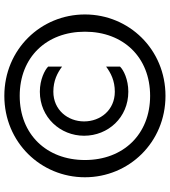

<svg xmlns="http://www.w3.org/2000/svg" viewBox="32 -778 798 903"><g transform="rotate(-90 431.5 -327.0)"><path d="M431.6 -633.8C613.3 -633.8 733.4 -507.8 733.4 -327.1C733.4 -146.5 613.3 -20.5 431.6 -20.5C251 -20.5 129.9 -146.5 129.9 -327.1C129.9 -507.8 251 -633.8 431.6 -633.8ZM451.2 -539.1C330.1 -539.1 244.1 -442.4 244.1 -331.1C244.1 -217.8 330.1 -123 451.2 -123C508.8 -123 553.7 -145.5 569.3 -162.1V-227.5C539.1 -205.1 502.9 -186.5 451.2 -186.5C365.2 -186.5 311.5 -253.9 311.5 -331.1C311.5 -407.2 365.2 -475.6 451.2 -475.6C502.9 -475.6 539.1 -457 569.3 -434.6V-500C553.7 -515.6 508.8 -539.1 451.2 -539.1ZM431.6 -706.1C212.9 -706.1 48.8 -534.2 48.8 -327.1C48.8 -120.1 212.9 51.8 431.6 51.8C650.4 51.8 814.5 -120.1 814.5 -327.1C814.5 -534.2 650.4 -706.1 431.6 -706.1Z"/></g></svg>

Font: Sen-gleads
Style: Bold
Weight: 700
Designer: Kosal Sen, Philatype
Foundry: Philatype
Version: Version 1.004; ttfautohint (v1.8.3)